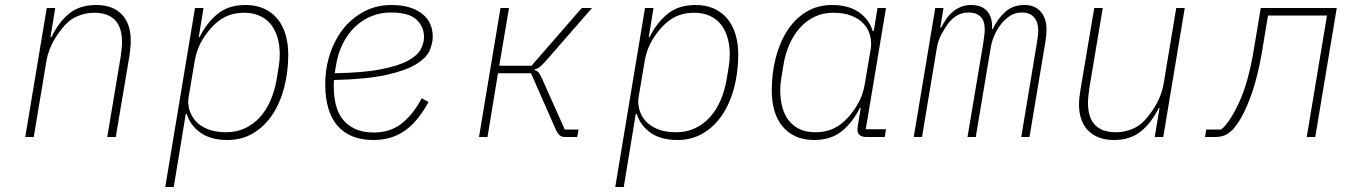

<svg xmlns="http://www.w3.org/2000/svg" viewBox="-20 -548 5440 768"><path d="M81 0 167 -516H201L182 -400H186Q215 -460 257 -494Q299 -528 365 -528Q431 -528 467 -490.5Q503 -453 503 -385Q503 -371 501.5 -356Q500 -341 498 -326L443 0H409L463 -323Q465 -337 466.5 -352Q468 -367 468 -380Q468 -497 356 -497Q321 -497 288 -482.5Q255 -468 228 -434Q221 -425 212 -412.5Q203 -400 194 -383.5Q185 -367 177.5 -347.5Q170 -328 166 -306L115 0Z M760 -516H794L775 -399H778Q807 -457 850.5 -492.5Q894 -528 962 -528Q1004 -528 1036 -513.5Q1068 -499 1089.5 -473Q1111 -447 1122 -410.5Q1133 -374 1133 -330Q1133 -261 1117 -199Q1101 -137 1070 -90Q1039 -43 993.5 -15.5Q948 12 890 12Q824 12 783 -16.5Q742 -45 727 -92H723L675 200H641ZM885 -19Q926 -19 960 -35Q994 -51 1019.5 -79Q1045 -107 1061.5 -145Q1078 -183 1086 -227L1095 -282Q1099 -305 1099 -331Q1099 -366 1090.5 -396Q1082 -426 1065 -448.5Q1048 -471 1020.5 -484Q993 -497 956 -497Q923 -497 894.5 -486.5Q866 -476 840 -452Q813 -427 790 -389.5Q767 -352 759 -305L735 -163Q730 -137 737 -111Q744 -85 762 -64.5Q780 -44 810.5 -31.5Q841 -19 885 -19Z M1474 12Q1380 12 1330.5 -44.5Q1281 -101 1281 -211Q1281 -276 1300.5 -334Q1320 -392 1355 -435Q1390 -478 1438.5 -503Q1487 -528 1546 -528Q1622 -528 1666.5 -494.5Q1711 -461 1711 -401Q1711 -375 1698.5 -346Q1686 -317 1645 -291.5Q1604 -266 1526 -248.5Q1448 -231 1316 -228Q1315 -220 1315 -212Q1315 -204 1315 -202Q1315 -164 1323 -130.5Q1331 -97 1350 -72Q1369 -47 1400 -32.5Q1431 -18 1476 -18Q1540 -18 1586 -53.5Q1632 -89 1667 -155L1694 -140Q1652 -62 1599 -25Q1546 12 1474 12ZM1543 -498Q1503 -498 1466.5 -483.5Q1430 -469 1400.5 -441Q1371 -413 1351 -373Q1331 -333 1323 -281L1319 -255Q1432 -257 1502 -270.5Q1572 -284 1610.5 -304.5Q1649 -325 1662.5 -350Q1676 -375 1676 -400Q1676 -442 1645.5 -470Q1615 -498 1543 -498Z M1982 -516H2016L1977 -285H2106L2307 -516H2348L2165 -306Q2149 -288 2139.5 -280.5Q2130 -273 2119 -271L2118 -268Q2126 -266 2132.5 -260Q2139 -254 2148 -234L2239 -30H2294L2289 0H2241Q2227 0 2219 -6.5Q2211 -13 2204 -28L2104 -255H1972L1930 0H1896Z M2560 -516H2594L2575 -399H2578Q2607 -457 2650.5 -492.5Q2694 -528 2762 -528Q2804 -528 2836 -513.5Q2868 -499 2889.5 -473Q2911 -447 2922 -410.5Q2933 -374 2933 -330Q2933 -261 2917 -199Q2901 -137 2870 -90Q2839 -43 2793.5 -15.5Q2748 12 2690 12Q2624 12 2583 -16.5Q2542 -45 2527 -92H2523L2475 200H2441ZM2685 -19Q2726 -19 2760 -35Q2794 -51 2819.5 -79Q2845 -107 2861.5 -145Q2878 -183 2886 -227L2895 -282Q2899 -305 2899 -331Q2899 -366 2890.5 -396Q2882 -426 2865 -448.5Q2848 -471 2820.5 -484Q2793 -497 2756 -497Q2723 -497 2694.5 -486.5Q2666 -476 2640 -452Q2613 -427 2590 -389.5Q2567 -352 2559 -305L2535 -163Q2530 -137 2537 -111Q2544 -85 2562 -64.5Q2580 -44 2610.5 -31.5Q2641 -19 2685 -19Z M3236 12Q3194 12 3162.5 -2.5Q3131 -17 3109.5 -43Q3088 -69 3077.5 -105.5Q3067 -142 3067 -186Q3067 -255 3083 -317Q3099 -379 3129.5 -426Q3160 -473 3205 -500.5Q3250 -528 3308 -528Q3374 -528 3415 -499.5Q3456 -471 3471 -424H3475L3490 -516H3524L3443 -31H3524L3519 0H3446Q3403 0 3411 -43L3423 -117H3420Q3391 -59 3347.5 -23.5Q3304 12 3236 12ZM3242 -19Q3275 -19 3303.5 -29.5Q3332 -40 3358 -64Q3385 -89 3408 -126.5Q3431 -164 3439 -211L3463 -353Q3467 -379 3460.5 -405Q3454 -431 3436 -451.5Q3418 -472 3387 -484.5Q3356 -497 3313 -497Q3272 -497 3238.5 -481Q3205 -465 3180 -437Q3155 -409 3138 -371Q3121 -333 3114 -289L3105 -234Q3101 -211 3101 -185Q3101 -150 3109 -120Q3117 -90 3134 -67.5Q3151 -45 3177.5 -32Q3204 -19 3242 -19Z M3635 0 3721 -516H3754L3741 -437H3744Q3753 -454 3764 -470.5Q3775 -487 3789.5 -499.5Q3804 -512 3822.5 -520Q3841 -528 3865 -528Q3908 -528 3929.5 -502.5Q3951 -477 3948 -432H3951Q3970 -472 4000.5 -500Q4031 -528 4078 -528Q4120 -528 4143 -501Q4166 -474 4166 -431Q4166 -420 4165 -407.5Q4164 -395 4162 -383L4098 0H4065L4127 -373Q4129 -387 4131 -401Q4133 -415 4133 -426Q4133 -459 4116.5 -478.5Q4100 -498 4068 -498Q4044 -498 4025 -487.5Q4006 -477 3987 -455Q3972 -437 3960 -412Q3948 -387 3943 -358L3883 0H3850L3913 -375Q3915 -391 3917 -405Q3919 -419 3919 -430Q3919 -465 3902 -481.5Q3885 -498 3855 -498Q3829 -498 3809 -486.5Q3789 -475 3774 -456Q3760 -437 3746 -411.5Q3732 -386 3727 -354L3668 0Z M4618 -116H4615Q4586 -57 4543.5 -22.5Q4501 12 4436 12Q4370 12 4333 -25.5Q4296 -63 4296 -131Q4296 -145 4298 -160Q4300 -175 4302 -190L4357 -516H4391L4337 -193Q4335 -179 4333.5 -164Q4332 -149 4332 -136Q4332 -19 4444 -19Q4479 -19 4512.5 -33.5Q4546 -48 4572 -82Q4579 -91 4588 -103.5Q4597 -116 4606 -132.5Q4615 -149 4622.5 -168.5Q4630 -188 4634 -210L4685 -516H4719L4633 0H4599Z M4805 -30H4865Q4898 -57 4935.5 -136.5Q4973 -216 4995 -348L5023 -516H5327L5241 0H5207L5288 -486H5052L5030 -353Q5010 -231 4977.5 -148Q4945 -65 4910 -29Q4894 -13 4878 -6.5Q4862 0 4839 0H4800Z"/></svg>

Font: IBM Plex Mono ExtraLight
Style: Italic
Weight: 200
Italic angle: -9°
Monospace: yes
Designer: Mike Abbink, Paul van der Laan, Pieter van Rosmalen
Foundry: Bold Monday
Version: Version 2.3